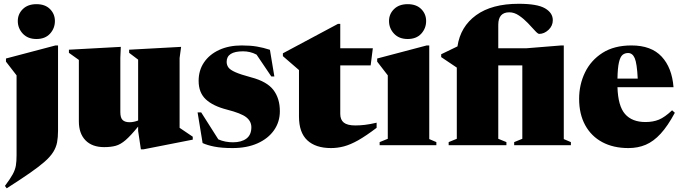

<svg xmlns="http://www.w3.org/2000/svg" viewBox="-20 -767 3598 1014"><path d="M172.5 -561Q127 -561 100.5 -589.2Q74 -617.5 74 -656Q74 -693 100.5 -719Q127 -745 172.5 -745Q218.5 -745 244.2 -719Q270 -693 270 -656Q270 -617.5 244.2 -589.2Q218.5 -561 172.5 -561ZM67.5 -369 11.5 -441.5V-458L273 -527H286.5V-76.5Q286.5 -42 281.5 -15.5Q276.5 11 261.5 35.2Q246.5 59.5 216.8 86Q187 112.5 138 146.5Q89 180.5 15.5 227.5L6 215Q34 177.5 47 153.8Q60 130 63.8 107.5Q67.5 85 67.5 52.5Z M615.5 -175Q615.5 -144.5 627.8 -133Q640 -121.5 664.5 -121.5Q685.5 -121.5 709.5 -130.5V-452L662 -488V-504.5L936.5 -519.5L928.5 -460.5V-92L998 -45V-29.5L738.5 21.5H724L709.5 -75.5V-98.5Q670 -50 643.2 -27Q616.5 -4 591 3Q565.5 10 530 10Q466.5 10 431.5 -26Q396.5 -62 396.5 -126V-450.5L344 -488V-504.5L618 -519.5L615.5 -462Z M1256 -527Q1302.5 -527 1336.5 -521.2Q1370.5 -515.5 1405.5 -504L1429 -363H1413L1335 -478.5Q1317 -488 1299.2 -492Q1281.5 -496 1264 -496Q1177 -496 1177 -440.5Q1177 -424 1186.2 -411Q1195.5 -398 1223 -385.8Q1250.5 -373.5 1306.5 -358.5Q1390 -336.5 1424 -291.8Q1458 -247 1458 -180Q1458 -123 1427 -79Q1396 -35 1340 -10Q1284 15 1208 15Q1151.5 15 1113 7.5Q1074.5 0 1050 -11.5L1023.5 -173.5H1042.5L1133 -31Q1151 -23 1171 -19.2Q1191 -15.5 1210.5 -15.5Q1255 -15.5 1281.2 -35Q1307.5 -54.5 1307.5 -95Q1307.5 -126.5 1280.5 -147.8Q1253.5 -169 1179 -188Q1104.5 -207 1066.8 -242.5Q1029 -278 1029 -340Q1029 -395.5 1057.5 -437.5Q1086 -479.5 1137.2 -503.2Q1188.5 -527 1256 -527Z M1777 -165.5Q1777 -134.5 1795.8 -119.5Q1814.5 -104.5 1856.5 -104.5Q1880 -104.5 1906.5 -107.5Q1933 -110.5 1969 -119V-92Q1913 -49.5 1871.8 -26.2Q1830.5 -3 1796.5 6Q1762.5 15 1728.5 15Q1647 15 1603 -26Q1559 -67 1559 -151.5V-397L1474 -470.5V-485.5L1765 -641H1777V-512H1949L1937.5 -421.5H1777Z M2133 -561Q2087.5 -561 2061 -589.2Q2034.5 -617.5 2034.5 -656Q2034.5 -693 2061 -719Q2087.5 -745 2133 -745Q2179 -745 2204.8 -719Q2230.5 -693 2230.5 -656Q2230.5 -617.5 2204.8 -589.2Q2179 -561 2133 -561ZM2247 -527V-32.5L2284.5 -16.5V0H1985V-16.5L2028 -34V-369L1972 -441.5V-458L2233.5 -527Z M2611.5 -34 2654.5 -16.5V0H2349.5V-16.5L2392.5 -34V-410L2310 -465.5V-480.5L2396 -522Q2411.5 -626.5 2494.5 -686.8Q2577.5 -747 2719.5 -747Q2817.5 -747 2858.5 -723Q2899.5 -699 2899.5 -660.5Q2899.5 -630.5 2876.8 -609.2Q2854 -588 2827.5 -588Q2820.5 -588 2805 -605.2Q2789.5 -622.5 2768 -645Q2746.5 -667.5 2721.2 -684.8Q2696 -702 2670 -702Q2611.5 -702 2611.5 -636V-512H2758.5L2944 -527H2957.5V-32.5L2995 -16.5V0H2695.5V-16.5L2738.5 -34V-421.5H2611.5Z M3315 -527Q3419.5 -527 3474.2 -468.2Q3529 -409.5 3537 -306.5H3241Q3244 -207 3281 -164.8Q3318 -122.5 3389 -122.5Q3429 -122.5 3460 -135.2Q3491 -148 3529.5 -184.5L3544 -171.5Q3506.5 -101.5 3469 -60.8Q3431.5 -20 3390.2 -2.5Q3349 15 3299 15Q3219.5 15 3161 -16.2Q3102.5 -47.5 3070.5 -106Q3038.5 -164.5 3038.5 -245Q3038.5 -320 3069.5 -384.2Q3100.5 -448.5 3162 -487.8Q3223.5 -527 3315 -527ZM3297 -487Q3279.5 -487 3267.5 -476.8Q3255.5 -466.5 3248.8 -437.5Q3242 -408.5 3241 -352H3348Q3344 -432.5 3332.2 -459.8Q3320.5 -487 3297 -487Z"/></svg>

Font: Newsreader Display ExtraBold
Style: Regular
Weight: 800
Designer: Hugues Gentile
Foundry: Production Type
Version: Version 1.001